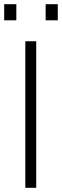

<svg xmlns="http://www.w3.org/2000/svg" viewBox="-43 -897 296 917"><path d="M78 -700H130V0H78ZM175 -800V-877H233V-800ZM-23 -800V-877H35V-800Z"/></svg>

Font: Marvel
Style: Regular
Weight: 400
Designer: Carolina Trebol
Foundry: Carolina Trebol
Version: Version 1.001